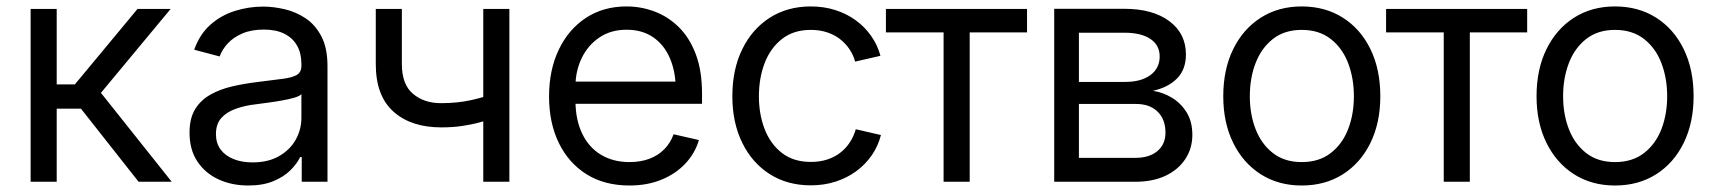

<svg xmlns="http://www.w3.org/2000/svg" viewBox="-20 -568 5361 600"><path d="M75.7 0V-540H157.2V-304.2H213.9L409.7 -540H513.2L295.4 -277.8L516.6 0H413.1L232.9 -228.5H157.2V0Z M755.9 11.7Q704.6 11.7 663.1 -7.3Q621.6 -26.4 596.9 -63.2Q572.3 -100.1 572.3 -153.3Q572.3 -198.2 589.8 -226.8Q607.4 -255.4 637.5 -272.2Q667.5 -289.1 705.1 -297.9Q742.7 -306.6 783.2 -311.5Q831.1 -317.9 861.8 -321.5Q892.6 -325.2 907.2 -333.7Q921.9 -342.3 921.9 -362.3V-367.7Q921.9 -401.4 908.4 -425.3Q895 -449.2 868.9 -462.4Q842.8 -475.6 804.2 -475.6Q765.6 -475.6 737.3 -463.4Q709 -451.2 691.4 -431.9Q673.8 -412.6 666.5 -391.6L586.9 -412.6Q604 -460.9 637.2 -490.5Q670.4 -520 713.6 -533.7Q756.8 -547.4 802.2 -547.4Q834 -547.4 869.1 -539.3Q904.3 -531.2 934.8 -511Q965.3 -490.7 984.4 -454.3Q1003.4 -418 1003.4 -361.3V0H922.9V-77.1H918Q908.2 -56.6 887.7 -36.1Q867.2 -15.6 834.5 -2Q801.8 11.7 755.9 11.7ZM769 -60.5Q818.4 -60.5 852.5 -80.3Q886.7 -100.1 904.3 -131.8Q921.9 -163.6 921.9 -199.7V-273.9Q916.5 -267.6 899.7 -262.7Q882.8 -257.8 860.8 -253.9Q838.9 -250 817.1 -247.1Q795.4 -244.1 780.3 -242.2Q745.1 -238.3 716.6 -228Q688 -217.8 671.4 -199Q654.8 -180.2 654.8 -148.9Q654.8 -120.6 669.4 -100.8Q684.1 -81.1 710 -70.8Q735.8 -60.5 769 -60.5Z M1358.9 -169.9Q1264.6 -169.9 1209.5 -219.2Q1154.3 -268.6 1154.3 -367.7V-540H1235.8V-367.7Q1235.8 -304.2 1270.5 -274.9Q1305.2 -245.6 1358.4 -245.6Q1410.2 -245.6 1453.4 -255.4Q1496.6 -265.1 1540 -280.8V-205.1Q1510.7 -194.3 1482.4 -186.5Q1454.1 -178.7 1424.1 -174.3Q1394 -169.9 1358.9 -169.9ZM1490.2 0V-540H1571.8V0Z M1947.3 11.7Q1869.1 11.7 1813 -23.4Q1756.8 -58.6 1726.3 -121.3Q1695.8 -184.1 1695.8 -266.6Q1695.8 -349.1 1726.1 -412.6Q1756.3 -476.1 1810.8 -512Q1865.2 -547.9 1938 -547.9Q1983.4 -547.9 2025.6 -532Q2067.9 -516.1 2101.3 -483.2Q2134.8 -450.2 2154.3 -398.7Q2173.8 -347.2 2173.8 -275.9V-243.7H1748.5V-313H2129.4L2091.8 -287.6Q2091.8 -342.3 2074 -384.8Q2056.2 -427.2 2021.7 -451.2Q1987.3 -475.1 1938 -475.1Q1888.7 -475.1 1852.8 -450.7Q1816.9 -426.3 1797.6 -386Q1778.3 -345.7 1778.3 -297.4V-254.4Q1778.3 -194.3 1799.1 -150.9Q1819.8 -107.4 1857.9 -84.5Q1896 -61.5 1947.3 -61.5Q1981.9 -61.5 2009.3 -71.8Q2036.6 -82 2055.9 -101.6Q2075.2 -121.1 2085 -148.4L2164.1 -130.4Q2151.9 -88.9 2121.8 -56.9Q2091.8 -24.9 2047.4 -6.6Q2002.9 11.7 1947.3 11.7Z M2513.7 11.2Q2440.9 11.2 2385.7 -23.7Q2330.6 -58.6 2299.6 -121.6Q2268.6 -184.6 2268.6 -267.1Q2268.6 -351.1 2299.6 -414.3Q2330.6 -477.5 2385.7 -512.7Q2440.9 -547.9 2513.7 -547.9Q2554.7 -547.9 2590.1 -536.6Q2625.5 -525.4 2653.8 -504.9Q2682.1 -484.4 2702.1 -456.1Q2722.2 -427.7 2731.4 -393.6L2652.3 -375.5Q2647 -395.5 2635 -413.6Q2623 -431.6 2605.7 -445.3Q2588.4 -459 2565.2 -466.8Q2542 -474.6 2513.7 -474.6Q2460 -474.6 2423.8 -446.3Q2387.7 -418 2369.6 -371.1Q2351.6 -324.2 2351.6 -267.1Q2351.6 -210.9 2369.6 -164.3Q2387.7 -117.7 2423.8 -89.8Q2460 -62 2513.7 -62Q2542.5 -62 2565.9 -69.8Q2589.4 -77.6 2606.9 -91.6Q2624.5 -105.5 2636.5 -124.3Q2648.4 -143.1 2654.3 -164.1L2732.9 -146Q2724.1 -111.3 2704.1 -82.5Q2684.1 -53.7 2655.3 -32.7Q2626.5 -11.7 2590.6 -0.2Q2554.7 11.2 2513.7 11.2Z M2928.7 0V-466.8H2748.5V-540H3189.5V-466.8H3010.3V0Z M3274.4 0V-540.5H3493.7Q3582 -540.5 3634 -502Q3686 -463.4 3686 -397.9Q3686 -350.6 3658 -322.5Q3629.9 -294.4 3582.5 -284.2Q3613.8 -279.8 3642.1 -262.7Q3670.4 -245.6 3688.2 -216.8Q3706.1 -188 3706.1 -146.5Q3706.1 -104.5 3684.3 -71.3Q3662.6 -38.1 3622.8 -19Q3583 0 3527.8 0ZM3351.6 -74.7H3527.8Q3571.8 -74.7 3596.9 -95.9Q3622.1 -117.2 3622.1 -153.3Q3622.1 -195.3 3597.4 -219.2Q3572.8 -243.2 3529.3 -243.2H3351.6ZM3351.6 -312H3495.6Q3546.4 -312 3575.2 -333.5Q3604 -355 3604 -391.6Q3604 -426.8 3575 -446.3Q3545.9 -465.8 3493.7 -465.8H3351.6Z M4047.9 11.7Q3975.1 11.7 3919.9 -23.4Q3864.7 -58.6 3833.7 -121.6Q3802.7 -184.6 3802.7 -267.1Q3802.7 -351.1 3833.7 -414.3Q3864.7 -477.5 3919.9 -512.7Q3975.1 -547.9 4047.9 -547.9Q4121.1 -547.9 4176.5 -512.7Q4231.9 -477.5 4262.7 -414.3Q4293.5 -351.1 4293.5 -267.1Q4293.5 -184.6 4262.7 -121.6Q4231.9 -58.6 4176.5 -23.4Q4121.1 11.7 4047.9 11.7ZM4047.9 -61.5Q4102.1 -61.5 4138.4 -89.6Q4174.8 -117.7 4192.9 -164.3Q4210.9 -210.9 4210.9 -267.1Q4210.9 -323.7 4192.9 -370.8Q4174.8 -418 4138.4 -446.3Q4102.1 -474.6 4047.9 -474.6Q3994.1 -474.6 3958 -446.3Q3921.9 -418 3903.8 -371.1Q3885.7 -324.2 3885.7 -267.1Q3885.7 -210.9 3903.8 -164.3Q3921.9 -117.7 3958 -89.6Q3994.1 -61.5 4047.9 -61.5Z M4491.7 0V-466.8H4311.5V-540H4752.4V-466.8H4573.2V0Z M5026.9 11.7Q4954.1 11.7 4898.9 -23.4Q4843.8 -58.6 4812.7 -121.6Q4781.7 -184.6 4781.7 -267.1Q4781.7 -351.1 4812.7 -414.3Q4843.8 -477.5 4898.9 -512.7Q4954.1 -547.9 5026.9 -547.9Q5100.1 -547.9 5155.5 -512.7Q5210.9 -477.5 5241.7 -414.3Q5272.5 -351.1 5272.5 -267.1Q5272.5 -184.6 5241.7 -121.6Q5210.9 -58.6 5155.5 -23.4Q5100.1 11.7 5026.9 11.7ZM5026.9 -61.5Q5081.1 -61.5 5117.4 -89.6Q5153.8 -117.7 5171.9 -164.3Q5189.9 -210.9 5189.9 -267.1Q5189.9 -323.7 5171.9 -370.8Q5153.8 -418 5117.4 -446.3Q5081.1 -474.6 5026.9 -474.6Q4973.1 -474.6 4937 -446.3Q4900.9 -418 4882.8 -371.1Q4864.7 -324.2 4864.7 -267.1Q4864.7 -210.9 4882.8 -164.3Q4900.9 -117.7 4937 -89.6Q4973.1 -61.5 5026.9 -61.5Z"/></svg>

Font: V-Inter
Style: Regular-375
Weight: 375
Designer: Rasmus Andersson
Foundry: rsms
Version: Version 4.000;git-4146feb